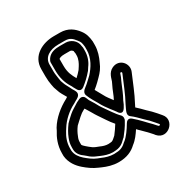

<svg xmlns="http://www.w3.org/2000/svg" viewBox="-173 -838 972 1018"><g transform="rotate(-30 313.0 -328.5)"><path d="M298 -392C321 -410 343 -430 361 -452C362 -453 363 -453 363 -454L374 -471C391 -493 402 -523 402 -555V-570V-574L400 -584C397 -622 363 -643 334 -643H300C272 -643 242 -639 223 -613C219 -607 214 -598 214 -592V-542C214 -499 225 -463 243 -434C247 -428 249 -424 252 -417L261 -401C264 -395 276 -376 298 -392ZM291 -451C277 -476 264 -500 264 -542V-584C268 -588 277 -593 300 -593H334C342 -593 350 -583 350 -582V-578L352 -568V-555C352 -533 340 -511 333 -500L322 -483C313 -472 303 -462 291 -451ZM399 -126C403 -132 404 -138 404 -143C404 -150 401 -157 397 -161C373 -185 351 -221 328 -253C319 -265 312 -283 299 -302C291 -313 287 -322 283 -333C280 -343 268 -356 249 -348C232 -341 225 -336 214 -329L198 -319C181 -309 162 -292 151 -281L134 -264C133 -263 133 -262 132 -261C118 -242 106 -222 97 -199C90 -182 86 -166 86 -145V-133C86 -104 108 -85 120 -77L132 -67C146 -53 162 -44 180 -37L196 -30C213 -23 236 -14 263 -14C268 -14 275 -15 279 -15C319 -17 336 -43 346 -51C347 -52 349 -53 350 -54C366 -74 385 -99 399 -126ZM263 -64C247 -64 231 -69 216 -76L198 -83C183 -89 175 -96 165 -104L151 -116C146 -120 137 -129 136 -133V-145C136 -160 138 -168 143 -179C151 -200 159 -214 171 -230L187 -245C195 -253 218 -273 224 -277L239 -286C240 -286 244 -288 247 -290C249 -286 254 -279 257 -274C266 -261 276 -240 288 -223C306 -198 324 -166 348 -139C338 -122 325 -104 312 -87C295 -72 289 -65 277 -65C272 -65 268 -64 263 -64ZM263 -3C237 -3 212 -11 192 -20L174 -27C151 -36 131 -52 111 -69C92 -86 78 -105 75 -131V-145C75 -182 87 -210 103 -236L112 -250C134 -286 172 -320 210 -339C211 -339 212 -340 212 -340L227 -349C239 -355 256 -364 256 -380C256 -393 246 -404 242 -412L234 -428C227 -442 221 -451 217 -463L211 -479L208 -497C206 -515 203 -527 203 -542V-585C203 -628 241 -654 298 -654H336C366 -654 379 -642 396 -620C408 -605 410 -599 413 -573V-555C413 -502 384 -460 357 -430L339 -413C329 -403 314 -390 303 -382C293 -375 284 -362 289 -348C299 -321 314 -299 324 -281C337 -255 351 -238 364 -220C372 -209 383 -197 387 -190C387 -190 407 -151 430 -191C433 -196 435 -200 438 -205L447 -226C463 -254 473 -282 483 -305L490 -321C503 -346 503 -358 507 -360C512 -362 517 -358 515 -353C492 -300 473 -248 447 -201L437 -180C430 -165 421 -146 437 -134C455 -121 473 -102 491 -84L514 -62C528 -47 537 -36 550 -21C555 -16 545 -11 542 -14L535 -21C527 -30 516 -43 505 -53L483 -76C468 -92 456 -103 440 -117C435 -122 417 -134 403 -111C385 -81 364 -50 342 -33C341 -32 340 -32 339 -31C324 -16 305 -4 278 -4C273 -4 269 -3 263 -3ZM404 -251C390 -270 378 -284 368 -304C360 -320 351 -333 343 -349C354 -358 366 -368 375 -377L393 -395C413 -415 427 -432 440 -464C451 -487 463 -520 463 -555V-574V-577C460 -605 455 -628 436 -652C416 -678 386 -704 336 -704H298C229 -704 153 -668 153 -585V-542C153 -520 155 -504 158 -488L162 -468C162 -467 163 -466 163 -465L169 -448C175 -426 188 -409 198 -390L187 -383C141 -359 95 -321 68 -276L61 -262C43 -234 25 -194 25 -145V-130V-128C29 -84 55 -52 79 -31C101 -12 125 6 156 19L172 26C195 36 227 47 263 47C313 47 347 31 373 6C396 -11 414 -36 429 -59C434 -54 439 -48 447 -41L470 -18C479 -8 487 -1 497 11L504 20C553 75 635 0 588 -53C575 -68 564 -82 549 -97L525 -120C509 -136 499 -147 483 -161L491 -177C518 -227 539 -283 561 -334C579 -376 538 -428 487 -405C454 -390 450 -353 445 -342L438 -327C424 -300 417 -274 404 -251Z"/></g></svg>

Font: Blanket
Style: Outline
Weight: 400
Foundry: Cannot Into Space Fonts
Version: Version 0.9